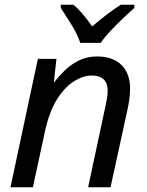

<svg xmlns="http://www.w3.org/2000/svg" viewBox="-20 -786 619 806"><path d="M24 0 139 -539H217L206 -440H207Q226 -465 251.5 -490Q277 -515 311 -532Q345 -549 388 -549Q453 -549 489.5 -513.5Q526 -478 526 -414Q526 -391 522.5 -367Q519 -343 515 -325L444 0H350L422 -337Q427 -360 429.5 -375.5Q432 -391 432 -405Q432 -469 364 -469Q331 -469 292.5 -446Q254 -423 220.5 -371Q187 -319 168 -231L118 0ZM317 -606Q304 -644 279 -684Q254 -724 235 -753V-766H288Q308 -750 328 -726Q348 -702 367 -675Q398 -702 429 -725.5Q460 -749 487 -766H544V-753Q527 -738 499 -711.5Q471 -685 444.5 -657Q418 -629 403 -606Z"/></svg>

Font: Manna Sans
Style: Italic
Weight: 400
Italic angle: -12°
Designer: Monotype Design Team
Foundry: Monotype Imaging Inc.
Version: Version 2.001.1; ttfautohint (v1.8.2)